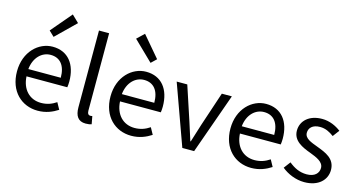

<svg xmlns="http://www.w3.org/2000/svg" viewBox="-89 -1261 3115 1664"><g transform="rotate(15 1468.5 -429.5)"><path d="M311 13C385 13 443 -12 491 -43L458 -103C418 -76 375 -60 322 -60C219 -60 148 -134 142 -250H508C510 -263 512 -282 512 -302C512 -457 434 -557 296 -557C170 -557 51 -447 51 -271C51 -92 167 13 311 13ZM141 -315C152 -422 220 -484 297 -484C382 -484 432 -425 432 -315ZM280 -641 454 -811 391 -872 233 -686Z M742 13C766 13 782 10 795 5L782 -65C772 -63 768 -63 763 -63C749 -63 737 -74 737 -102V-796H646V-108C646 -31 674 13 742 13Z M1150 13C1224 13 1282 -12 1330 -43L1297 -103C1257 -76 1214 -60 1161 -60C1058 -60 987 -134 981 -250H1347C1349 -263 1351 -282 1351 -302C1351 -457 1273 -557 1135 -557C1009 -557 890 -447 890 -271C890 -92 1006 13 1150 13ZM980 -315C991 -422 1059 -484 1136 -484C1221 -484 1271 -425 1271 -315ZM1150 -641 1197 -686 1039 -872 975 -811Z M1607 0H1713L1906 -543H1816L1713 -234C1697 -181 1679 -125 1663 -74H1659C1642 -125 1625 -181 1608 -234L1506 -543H1411Z M2226 13C2300 13 2358 -12 2406 -43L2373 -103C2333 -76 2290 -60 2237 -60C2134 -60 2063 -134 2057 -250H2423C2425 -263 2427 -282 2427 -302C2427 -457 2349 -557 2211 -557C2085 -557 1966 -447 1966 -271C1966 -92 2082 13 2226 13ZM2056 -315C2067 -422 2135 -484 2212 -484C2297 -484 2347 -425 2347 -315Z M2703 13C2831 13 2901 -60 2901 -148C2901 -251 2814 -283 2735 -313C2674 -336 2615 -355 2615 -407C2615 -449 2646 -485 2714 -485C2763 -485 2801 -465 2839 -437L2883 -496C2840 -529 2781 -557 2714 -557C2596 -557 2527 -489 2527 -403C2527 -311 2613 -274 2689 -246C2749 -223 2813 -198 2813 -143C2813 -96 2778 -58 2706 -58C2641 -58 2592 -84 2545 -122L2500 -62C2552 -19 2626 13 2703 13Z"/></g></svg>

Font: Noto Sans CJK TC Regular
Style: Regular
Weight: 400
Designer: Ryoko NISHIZUKA (kana & ideographs); Paul D. Hunt (Latin, Greek & Cyrillic); Wenlong ZHANG (bopomofo); Sandoll Communica
Foundry: Adobe Systems Incorporated
Version: Version 1.001;PS 1.001;hotconv 1.0.78;makeotf.lib2.5.61930